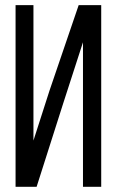

<svg xmlns="http://www.w3.org/2000/svg" viewBox="-20 -720 449 740"><path d="M299.8 -557.1 224.1 -323.2 121.1 0H40V-700.2H108.9V-178.2L170.9 -371.1L283.2 -700.2H370.1V0H299.8Z"/></svg>

Font: Bebas Neue Regular
Style: Regular
Weight: 400
Designer: Ryoichi Tsunekawa
Foundry: Ryoichi Tsunekawa
Version: Version 001.003